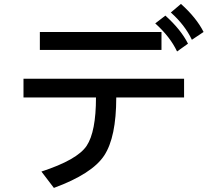

<svg xmlns="http://www.w3.org/2000/svg" viewBox="-20 -879 1040 962"><path d="M1000 -718.8 941.4 -679.7Q906.2 -753.9 835.9 -816.4L886.7 -859.4Q964.8 -789.1 1000 -718.8ZM921.9 -660.2 867.2 -621.1Q832 -695.3 757.8 -761.7L808.6 -800.8Q886.7 -730.5 921.9 -660.2ZM789.1 -628.9H179.7V-718.8H789.1ZM902.3 -390.6H562.5Q562.5 -191.4 502 -99.6Q441.4 -7.8 250 62.5L187.5 -19.5Q367.2 -78.1 414.1 -148.4Q460.9 -218.8 460.9 -390.6H97.7V-484.4H902.3Z"/></svg>

Font: Droid Sans Fallback
Style: Regular
Weight: 400
Designer: Steve Matteson
Foundry: Ascender Corporation
Version: 3.00 (Khmer version)